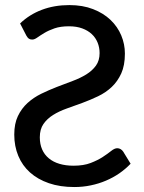

<svg xmlns="http://www.w3.org/2000/svg" viewBox="-20 -746 579 774"><path d="M61 -651.5Q98.5 -687.5 148.8 -706.5Q199 -725.5 259.5 -725.5Q313.5 -725.5 355.2 -709.2Q397 -693 425.5 -665.8Q454 -638.5 468.8 -603.2Q483.5 -568 483.5 -530Q483.5 -482.5 468.8 -450Q454 -417.5 430 -395Q406 -372.5 375 -357.8Q344 -343 312 -331.2Q280 -319.5 249 -308.5Q218 -297.5 194 -282.5Q170 -267.5 155.2 -246.2Q140.5 -225 140.5 -192.5Q140.5 -165 149.8 -143.8Q159 -122.5 176.8 -107.8Q194.5 -93 219.8 -85.5Q245 -78 276.5 -78Q317 -78 345.5 -89Q374 -100 394.2 -113.2Q414.5 -126.5 428.2 -137.5Q442 -148.5 452.5 -148.5Q460 -148.5 466.2 -144.8Q472.5 -141 476.5 -135L506.5 -86Q486 -64.5 461 -47.2Q436 -30 407.2 -17.8Q378.5 -5.5 346.2 1.2Q314 8 279.5 8Q222 8 177 -7.5Q132 -23 101 -50.8Q70 -78.5 53.8 -117.5Q37.5 -156.5 37.5 -203.5Q37.5 -247.5 52.2 -278.2Q67 -309 91.2 -331Q115.5 -353 146.2 -368Q177 -383 209.2 -395.5Q241.5 -408 272.5 -419.5Q303.5 -431 327.8 -446Q352 -461 366.8 -481.5Q381.5 -502 381.5 -532Q381.5 -554.5 373.5 -574.2Q365.5 -594 350 -608.5Q334.5 -623 311.5 -631.5Q288.5 -640 258 -640Q224 -640 200 -631.8Q176 -623.5 159 -613.2Q142 -603 130.5 -594.8Q119 -586.5 110 -586.5Q101.5 -586.5 96.2 -590.2Q91 -594 86.5 -602Z"/></svg>

Font: Lato Medium
Style: Regular
Weight: 500
Designer: Lukasz Dziedzic
Foundry: tyPoland Lukasz Dziedzic
Version: Version 2.006; 2014-01-15